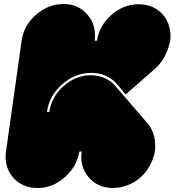

<svg xmlns="http://www.w3.org/2000/svg" viewBox="-20 -940 898 956"><path d="M679.7 -56.6Q649.4 -30.3 614.3 -17.6Q579.1 -3.9 543.9 -3.9Q467.8 -3.9 421.9 -56.6Q376 -110.4 386.7 -185.5Q382.8 -185.5 375 -185.5Q363.3 -111.3 302.7 -57.6Q242.2 -3.9 167 -3.9Q90.8 -3.9 44.9 -56.6Q7.8 -100.6 7.8 -158.2Q7.8 -171.9 9.8 -185.5Q36.1 -370.1 87.9 -738.3Q98.6 -813.5 159.2 -866.2Q219.7 -919.9 295.9 -919.9Q371.1 -919.9 416 -866.2Q461.9 -812.5 451.2 -737.3Q455.1 -737.3 462.9 -737.3Q473.6 -811.5 534.2 -865.2Q594.7 -918.9 670.9 -918.9Q705.1 -918.9 737.3 -906.2Q768.6 -892.6 792 -866.2Q814.5 -838.9 823.2 -805.7Q829.1 -784.2 829.1 -762.7Q829.1 -750 827.1 -737.3Q821.3 -702.1 802.7 -665Q784.2 -627 753.9 -599.6Q704.1 -556.6 605.5 -469.7Q591.8 -487.3 562.5 -521.5Q540 -546.9 507.8 -562.5Q474.6 -577.1 434.6 -577.1Q354.5 -577.1 290 -520.5Q224.6 -462.9 213.9 -382.8Q217.8 -382.8 225.6 -382.8Q236.3 -458 296.9 -511.7Q357.4 -565.4 432.6 -565.4Q470.7 -565.4 502 -550.8Q533.2 -537.1 553.7 -512.7Q608.4 -449.2 716.8 -323.2Q739.3 -296.9 748 -258.8Q755.9 -221.7 751 -185.5Q745.1 -151.4 727.5 -118.2Q710 -84 679.7 -56.6Z"/></svg>

Font: Superfatty Italic
Style: Italic
Weight: 400
Version: Version 1.0